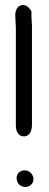

<svg xmlns="http://www.w3.org/2000/svg" viewBox="-20 -754 195 763"><path d="M41 -684 42 -664C42 -657 43 -649 43 -644V-256C43 -236 50 -212 75 -212C99 -212 107 -237 107 -256V-657C107 -661 106 -665 106 -668L105 -689V-706C104 -711 102 -716 97 -720C93 -727 81 -735 69 -734C47 -732 39 -709 41 -687ZM46 -46C46 -26 61 -11 81 -11C98 -11 113 -24 113 -42C113 -61 97 -77 78 -77C60 -77 46 -65 46 -46Z"/></svg>

Font: Scribbler
Style: Bd
Weight: 700
Designer: Mew Too
Foundry: Cannot Into Space Fonts
Version: Version 1.001